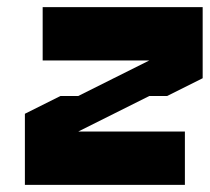

<svg xmlns="http://www.w3.org/2000/svg" viewBox="-20 -520 590 540"><path d="M200 -250H150L50 -200V0H500V-150H200L400 -250H450L550 -300V-500H100V-350H400Z"/></svg>

Font: LS-VG5000 Bold Shifted
Style: Regular
Weight: 400
Designer: Justin Bihan, 2021
Foundry: Justin Bihan, 2021
Version: Version 1.000;Glyphs 3.1.2 (3151)